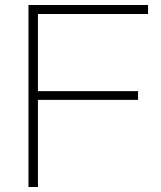

<svg xmlns="http://www.w3.org/2000/svg" viewBox="-20 -749 644 769"><path d="M94 -729H573V-693H121L132 -704V0H94ZM112 -384H533V-349H112Z"/></svg>

Font: Mona Sans VF XLt
Style: Regular
Weight: 200
Designer: Deni Anggara
Foundry: GitHub
Version: Version 2.000;Glyphs 3.2.3 (3260)